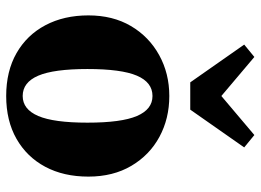

<svg xmlns="http://www.w3.org/2000/svg" viewBox="-128 -678 822 605"><g transform="rotate(90 282.5 -376.0)"><path d="M283 15Q205 15 148 -17.5Q91 -50 60 -108.5Q29 -167 29 -244Q29 -321 62.5 -378Q96 -435 154 -467Q212 -499 283 -499Q354 -499 411.5 -468Q469 -437 503 -379.5Q537 -322 537 -244Q537 -166 506 -108Q475 -50 418 -17.5Q361 15 283 15ZM283 -37Q325 -37 346 -86Q367 -135 367 -241Q367 -348 346 -397Q325 -446 283 -446Q240 -446 219 -397Q198 -348 198 -241Q198 -135 219 -86Q240 -37 283 -37ZM160 -767 283 -663 406 -767 445 -735 326 -565H240L121 -735Z"/></g></svg>

Font: Source Serif Pro
Style: Bold
Weight: 700
Designer: Frank Grießhammer
Foundry: Adobe Systems Incorporated
Version: Version 3.001;hotconv 1.0.111;makeotfexe 2.5.65597